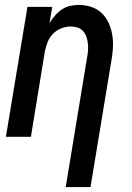

<svg xmlns="http://www.w3.org/2000/svg" viewBox="-20 -558 540 783"><path d="M248 205 335 -323Q338 -337 339 -352Q340 -367 338.5 -380.5Q337 -394 332.5 -407.5Q328 -421 319 -431Q310 -441 296.5 -445.5Q283 -450 269 -450Q249 -450 230 -442.5Q211 -435 196.5 -420.5Q182 -406 174.5 -387Q167 -368 163 -349L106 0H4L92 -530H193L182 -464Q192 -480 204.5 -494.5Q217 -509 232.5 -519.5Q248 -530 266 -534Q284 -538 302 -538Q328 -538 353 -529.5Q378 -521 395.5 -504Q413 -487 423.5 -463.5Q434 -440 438 -414.5Q442 -389 440.5 -362Q439 -335 434 -309L349 205Z"/></svg>

Font: Iosevka Curly Semibold Oblique
Style: Regular
Weight: 600
Italic angle: -9°
Monospace: yes
Designer: Belleve Invis
Foundry: Belleve Invis
Version: Version 11.1.0; ttfautohint (v1.8.3)